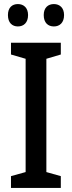

<svg xmlns="http://www.w3.org/2000/svg" viewBox="-20 -924 354 944"><path d="M19 -850C19 -812 40 -794 68 -794C96 -794 118 -812 118 -850C118 -886 96 -904 68 -904C40 -904 19 -887 19 -850ZM195 -850C195 -812 216 -794 245 -794C273 -794 295 -812 295 -850C295 -886 273 -904 245 -904C217 -904 195 -887 195 -850ZM279 0V-58L208 -78V-635L279 -656V-714H34V-656L106 -635V-78L34 -58V0Z"/></svg>

Font: Noto Sans Devanagari Condensed Medium
Style: Regular
Weight: 500
Width: 3
Designer: Jelle Bosma - Monotype Design Team
Foundry: Monotype Imaging Inc.
Version: Version 2.004